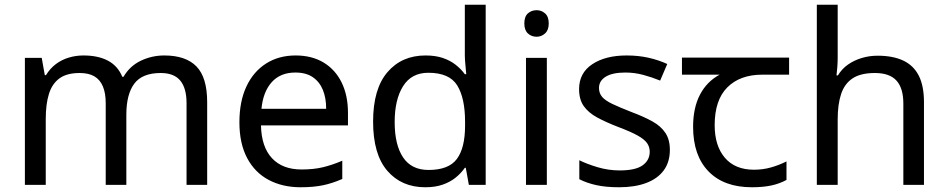

<svg xmlns="http://www.w3.org/2000/svg" viewBox="-20 -780 3999 810"><path d="M673 -546Q764 -546 809 -499.5Q854 -453 854 -349V0H767V-345Q767 -408 740.5 -440Q714 -472 658 -472Q580 -472 546.5 -427Q513 -382 513 -296V0H426V-345Q426 -387 414 -415.5Q402 -444 378 -458Q354 -472 316 -472Q262 -472 231 -449.5Q200 -427 186.5 -384Q173 -341 173 -278V0H85V-536H156L169 -463H174Q191 -491 215.5 -509.5Q240 -528 270 -537Q300 -546 332 -546Q394 -546 435.5 -524Q477 -502 496 -456H501Q528 -502 574.5 -524Q621 -546 673 -546Z M1227 -546Q1296 -546 1345.5 -516Q1395 -486 1421.5 -431.5Q1448 -377 1448 -304V-251H1081Q1083 -160 1127.5 -112.5Q1172 -65 1252 -65Q1303 -65 1342.5 -74.5Q1382 -84 1424 -102V-25Q1383 -7 1343 1.5Q1303 10 1248 10Q1172 10 1113.5 -21Q1055 -52 1022.5 -113.5Q990 -175 990 -264Q990 -352 1019.5 -415Q1049 -478 1102.5 -512Q1156 -546 1227 -546ZM1226 -474Q1163 -474 1126.5 -433.5Q1090 -393 1083 -321H1356Q1356 -367 1342 -401Q1328 -435 1299.5 -454.5Q1271 -474 1226 -474Z M1774 10Q1674 10 1614 -59.5Q1554 -129 1554 -267Q1554 -405 1614.5 -475.5Q1675 -546 1775 -546Q1817 -546 1848 -535.5Q1879 -525 1902 -507Q1925 -489 1941 -467H1947Q1946 -480 1943.5 -505.5Q1941 -531 1941 -546V-760H2029V0H1958L1945 -72H1941Q1925 -49 1902 -30.5Q1879 -12 1847.5 -1Q1816 10 1774 10ZM1788 -63Q1873 -63 1907.5 -109.5Q1942 -156 1942 -250V-266Q1942 -366 1909 -419.5Q1876 -473 1787 -473Q1716 -473 1680.5 -416.5Q1645 -360 1645 -265Q1645 -169 1680.5 -116Q1716 -63 1788 -63Z M2287 -536V0H2199V-536ZM2244 -737Q2264 -737 2279.5 -723.5Q2295 -710 2295 -681Q2295 -653 2279.5 -639Q2264 -625 2244 -625Q2222 -625 2207 -639Q2192 -653 2192 -681Q2192 -710 2207 -723.5Q2222 -737 2244 -737Z M2806 -148Q2806 -96 2780 -61Q2754 -26 2706 -8Q2658 10 2592 10Q2536 10 2495.5 1Q2455 -8 2424 -24V-104Q2456 -88 2501.5 -74.5Q2547 -61 2594 -61Q2661 -61 2691 -82.5Q2721 -104 2721 -140Q2721 -160 2710 -176Q2699 -192 2670.5 -208Q2642 -224 2589 -244Q2537 -264 2500 -284Q2463 -304 2443 -332Q2423 -360 2423 -404Q2423 -472 2478.5 -509Q2534 -546 2624 -546Q2673 -546 2715.5 -536.5Q2758 -527 2795 -510L2765 -440Q2731 -454 2694 -464Q2657 -474 2618 -474Q2564 -474 2535.5 -456.5Q2507 -439 2507 -409Q2507 -387 2520 -371.5Q2533 -356 2563.5 -341.5Q2594 -327 2645 -307Q2696 -288 2732 -268Q2768 -248 2787 -219.5Q2806 -191 2806 -148Z M3152 10Q3034 10 2969 -57Q2904 -124 2904 -245Q2904 -325 2933 -380.5Q2962 -436 3016 -465H2857V-537H3309V-465H3196Q3102 -465 3048.5 -411.5Q2995 -358 2995 -252Q2995 -165 3038 -114.5Q3081 -64 3161 -64Q3198 -64 3232 -73.5Q3266 -83 3298 -99V-21Q3269 -5 3234 2.5Q3199 10 3152 10Z M3514 -537Q3514 -518 3512.5 -498Q3511 -478 3509 -462H3515Q3532 -490 3558 -508Q3584 -526 3616 -535.5Q3648 -545 3682 -545Q3747 -545 3790.5 -524.5Q3834 -504 3856 -461Q3878 -418 3878 -349V0H3791V-343Q3791 -408 3762 -440Q3733 -472 3671 -472Q3611 -472 3577 -449.5Q3543 -427 3528.5 -383.5Q3514 -340 3514 -277V0H3426V-760H3514Z"/></svg>

Font: ukannada85
Style: Book
Weight: 400
Designer: Jelle Bosma - Monotype Design Team
Foundry: Monotype Imaging Inc.
Version: Version 2.003